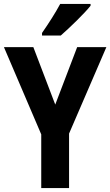

<svg xmlns="http://www.w3.org/2000/svg" viewBox="-20 -953 559 973"><path d="M439 -924V-933H285C261 -888 227 -835 193 -786V-773H288C335 -814 409 -886 439 -924ZM260 -423 149 -714H0L189 -272V0H330V-276L519 -714H371Z"/></svg>

Font: Noto Sans Devanagari Condensed
Style: Bold
Weight: 700
Width: 3
Designer: Jelle Bosma - Monotype Design Team
Foundry: Monotype Imaging Inc.
Version: Version 2.004